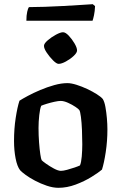

<svg xmlns="http://www.w3.org/2000/svg" viewBox="-20 -897 580 917"><path d="M259 0Q233 0 203.5 -10Q174 -20 147.5 -34Q121 -48 102 -62Q83 -76 76 -84Q62 -102 54.5 -140.5Q47 -179 47 -224Q47 -282 55 -334Q63 -386 73 -416Q87 -425 113 -439Q139 -453 172 -467Q205 -481 239 -490.5Q273 -500 302 -500Q320 -500 345.5 -492Q371 -484 396.5 -472Q422 -460 442.5 -447Q463 -434 471 -424Q479 -411 483.5 -386Q488 -361 490.5 -332.5Q493 -304 493 -279Q493 -223 485 -170.5Q477 -118 467 -87Q451 -73 417 -52Q383 -31 341.5 -15.5Q300 0 259 0ZM271 -81Q282 -81 300.5 -86Q319 -91 336.5 -97Q354 -103 362 -107Q368 -121 370.5 -150Q373 -179 373 -208Q373 -240 371.5 -276Q370 -312 366.5 -338.5Q363 -365 359 -371Q356 -376 340.5 -386.5Q325 -397 305 -406Q285 -415 270 -415Q259 -415 240.5 -411Q222 -407 204 -401.5Q186 -396 177 -392Q171 -379 167.5 -347Q164 -315 164 -286Q164 -251 166.5 -217.5Q169 -184 172.5 -160.5Q176 -137 179 -132Q182 -128 199.5 -115.5Q217 -103 237.5 -92Q258 -81 271 -81ZM260 -592Q250 -592 233.5 -608.5Q217 -625 203.5 -645Q190 -665 190 -678Q190 -689 208 -704.5Q226 -720 247.5 -731.5Q269 -743 281 -743Q293 -743 308.5 -726.5Q324 -710 336 -689.5Q348 -669 348 -656Q348 -645 332 -630Q316 -615 295 -603.5Q274 -592 260 -592ZM106 -798Q106 -824 110 -841Q114 -858 118 -863Q150 -863 194.5 -864.5Q239 -866 285 -868.5Q331 -871 368 -873.5Q405 -876 423 -877L434 -868Q433 -843 429 -824.5Q425 -806 422 -798Z"/></svg>

Font: Texturina SemiBold
Style: Regular
Weight: 600
Designer: Guillermo Torres Carreño
Foundry: Omnibus-Type
Version: Version 1.002; ttfautohint (v1.8.3)